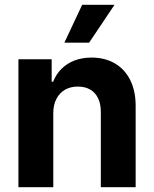

<svg xmlns="http://www.w3.org/2000/svg" viewBox="-20 -776 637 796"><path d="M200.9 0H56.4V-530.4H194.2V-437.1H200.3Q212.3 -468 234.9 -490.6Q257.5 -513.2 289.2 -525.3Q320.9 -537.3 359.7 -537.3Q414.7 -537.3 456.1 -513.2Q497.4 -489.2 519.9 -444Q542.4 -398.9 542.4 -337.8V0H398V-312.4Q398 -345 386.7 -368.6Q375.5 -392.2 354 -404.7Q332.5 -417.1 302.8 -417.1Q272.6 -417.1 249.7 -404.1Q226.8 -391 213.9 -366.1Q200.9 -341.2 200.9 -307ZM320.7 -756.2H454.9L349.5 -599.1H246.9Z"/></svg>

Font: Pretendard Variable
Style: Regular
Weight: 400
Designer: Base glyphs from Inter by Rasmus Andersson; Hangul glyphs from Noto Sans CJK(Source Han Sans) by Jang Soo-young and Kang
Foundry: Kil Hyung-jin
Version: Version 1.100;FEAKit 1.0